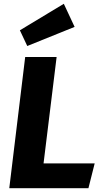

<svg xmlns="http://www.w3.org/2000/svg" viewBox="-20 -994 548 1014"><path d="M29 0 113 -693H279L210 -131H480L447 0ZM85 -834 317 -974 374 -852 124 -751Z"/></svg>

Font: Qjlgwqiwhsfqbnnlvksmvfsycuq
Style: Regular
Weight: 700
Italic angle: -8°
Designer: Carrois Corporate & Edenspiekermann
Foundry: Carrois Corporate GbR & Edenspiekermann AG
Version: Version 2.001